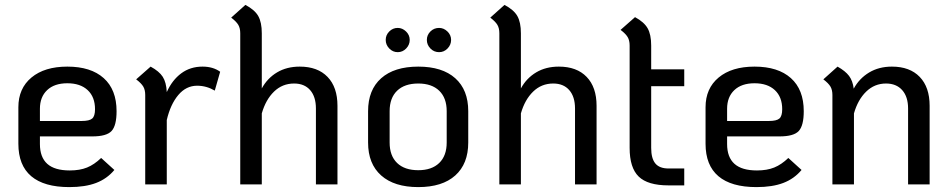

<svg xmlns="http://www.w3.org/2000/svg" viewBox="-20 -753 3886 784"><path d="M393 -108 447 -59Q417 -23 372.5 -6Q328 11 263 11Q160 11 107.5 -33.5Q55 -78 55 -166V-315Q55 -392 108.5 -436.5Q162 -481 255 -481Q351 -481 403.5 -434Q456 -387 456 -299Q456 -240 435.5 -218Q415 -196 357 -196H143V-165Q143 -111 173 -84Q203 -57 265 -57Q306 -57 335.5 -69Q365 -81 393 -108ZM143 -309V-259H314Q345 -259 356.5 -269Q368 -279 368 -307Q368 -357 338 -385Q308 -413 255 -413Q202 -413 172.5 -385Q143 -357 143 -309Z M879 -460 857 -383Q823 -403 785 -403Q740 -403 708 -365Q676 -327 661 -263V0H573V-365Q573 -386 565 -399.5Q557 -413 536 -429L595 -481Q630 -462 644.5 -439.5Q659 -417 661 -377Q683 -426 720 -453.5Q757 -481 807 -481Q850 -481 879 -460Z M1358 -321V0H1270V-310Q1270 -358 1246.5 -385Q1223 -412 1181 -412Q1133 -412 1099 -379Q1065 -346 1049 -290V0H961V-617Q961 -638 953 -651.5Q945 -665 924 -681L982 -733Q1020 -713 1034.5 -687.5Q1049 -662 1049 -617V-392Q1072 -434 1111.5 -457.5Q1151 -481 1204 -481Q1277 -481 1317.5 -439Q1358 -397 1358 -321Z M1483 -171V-299Q1483 -386 1536.5 -433.5Q1590 -481 1688 -481Q1786 -481 1839 -433.5Q1892 -386 1892 -299V-171Q1892 -84 1839 -36.5Q1786 11 1688 11Q1590 11 1536.5 -36.5Q1483 -84 1483 -171ZM1804 -171V-299Q1804 -353 1773.5 -382.5Q1743 -412 1688 -412Q1632 -412 1601.5 -382.5Q1571 -353 1571 -299V-171Q1571 -117 1601.5 -87.5Q1632 -58 1688 -58Q1743 -58 1773.5 -87.5Q1804 -117 1804 -171ZM1555 -590Q1555 -610 1569.5 -624.5Q1584 -639 1604 -639Q1623 -639 1638 -624.5Q1653 -610 1653 -590Q1653 -570 1638.5 -555Q1624 -540 1604 -540Q1584 -540 1569.5 -555Q1555 -570 1555 -590ZM1723 -590Q1723 -610 1737.5 -624.5Q1752 -639 1773 -639Q1792 -639 1807 -624.5Q1822 -610 1822 -590Q1822 -570 1807.5 -555Q1793 -540 1773 -540Q1752 -540 1737.5 -555Q1723 -570 1723 -590Z M2416 -321V0H2328V-310Q2328 -358 2304.5 -385Q2281 -412 2239 -412Q2191 -412 2157 -379Q2123 -346 2107 -290V0H2019V-617Q2019 -638 2011 -651.5Q2003 -665 1982 -681L2040 -733Q2078 -713 2092.5 -687.5Q2107 -662 2107 -617V-392Q2130 -434 2169.5 -457.5Q2209 -481 2262 -481Q2335 -481 2375.5 -439Q2416 -397 2416 -321Z M2639 -401V-149Q2639 -106 2656 -85.5Q2673 -65 2710 -65H2774V4H2710Q2625 4 2588 -32Q2551 -68 2551 -149V-567Q2551 -588 2543 -601.5Q2535 -615 2514 -631L2573 -683Q2610 -663 2624.5 -637.5Q2639 -612 2639 -567V-470H2774V-401Z M3199 -108 3253 -59Q3223 -23 3178.5 -6Q3134 11 3069 11Q2966 11 2913.5 -33.5Q2861 -78 2861 -166V-315Q2861 -392 2914.5 -436.5Q2968 -481 3061 -481Q3157 -481 3209.5 -434Q3262 -387 3262 -299Q3262 -240 3241.5 -218Q3221 -196 3163 -196H2949V-165Q2949 -111 2979 -84Q3009 -57 3071 -57Q3112 -57 3141.5 -69Q3171 -81 3199 -108ZM2949 -309V-259H3120Q3151 -259 3162.5 -269Q3174 -279 3174 -307Q3174 -357 3144 -385Q3114 -413 3061 -413Q3008 -413 2978.5 -385Q2949 -357 2949 -309Z M3776 -321V0H3688V-310Q3688 -358 3664 -385Q3640 -412 3598 -412Q3551 -412 3517 -379Q3483 -346 3467 -290V0H3379V-365Q3379 -386 3371 -399.5Q3363 -413 3342 -429L3400 -481Q3432 -463 3447 -443Q3462 -423 3466 -391Q3489 -433 3529 -457Q3569 -481 3622 -481Q3695 -481 3735.5 -439Q3776 -397 3776 -321Z"/></svg>

Font: KoHo Medium
Style: Regular
Weight: 500
Version: Version 1.000; ttfautohint (v1.6)